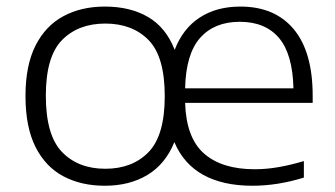

<svg xmlns="http://www.w3.org/2000/svg" viewBox="-20 -570 1045 599"><path d="M307 9.5Q233.5 9.5 177.8 -20Q122 -49.5 90.8 -111.5Q59.5 -173.5 59.5 -270.5Q59.5 -366 90.8 -427.8Q122 -489.5 177.8 -519.5Q233.5 -549.5 307 -549.5Q386.5 -549.5 442.2 -516.8Q498 -484 525 -414.5Q550.5 -481 603 -515.2Q655.5 -549.5 730 -549.5Q837.5 -549.5 896.5 -478.8Q955.5 -408 955.5 -271V-249H557.5Q561 -139.5 616.8 -90.8Q672.5 -42 774.5 -42Q812 -42 850 -48.8Q888 -55.5 928 -67.5V-16Q846 9.5 767.5 9.5Q676 9.5 614.5 -24.2Q553 -58 524 -126.5Q496 -58 440 -24.2Q384 9.5 307 9.5ZM728 -502Q649 -502 604.5 -452Q560 -402 557.5 -294.5H895.5Q893 -401.5 850.2 -451.8Q807.5 -502 728 -502ZM308.5 -43.5Q393 -43.5 443.5 -95.5Q494 -147.5 494 -270Q494 -393.5 443.5 -445Q393 -496.5 308.5 -496.5Q224 -496.5 173.5 -445Q123 -393.5 123 -271.5Q123 -148 173.5 -95.8Q224 -43.5 308.5 -43.5Z"/></svg>

Font: Encode Sans Expanded Expanded Light
Style: Regular
Weight: 300
Width: 7
Designer: Multiple Designers
Foundry: Impallari Type
Version: Version 3.000; ttfautohint (v1.8.3) -l 8 -r 50 -G 200 -x 14 